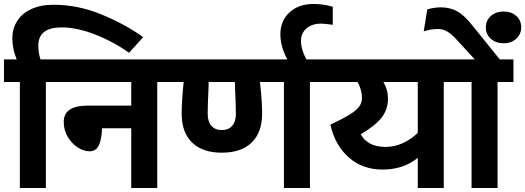

<svg xmlns="http://www.w3.org/2000/svg" viewBox="-30 -947 2645 967"><path d="M281 -534H201V0H70V-534H-10V-648H54Q32 -701 32 -754Q32 -802 56 -840.5Q80 -879 127 -901Q174 -923 240 -923Q362 -923 480.5 -874.5Q599 -826 691 -760L620 -681Q540 -738 448.5 -773.5Q357 -809 280 -809Q163 -809 163 -717Q163 -680 174 -648H281Z M842 -534H762V0H631V-301H484Q482 -246 468 -215.5Q454 -185 421 -185Q391 -185 360.5 -205Q330 -225 310.5 -259Q291 -293 291 -333Q291 -415 411 -415H631V-534H261V-648H842Z M1611 -534H1531V0H1400V-534H1279Q1290 -446 1290 -374Q1290 -280 1237.5 -229Q1185 -178 1087 -178Q990 -178 937.5 -229Q885 -280 885 -374Q885 -438 895 -534H822V-648H1611ZM1087 -292Q1121 -292 1139.5 -313.5Q1158 -335 1158 -374Q1158 -415 1154 -499L1153 -534H1021L1020 -499Q1016 -415 1016 -374Q1016 -335 1034.5 -313.5Q1053 -292 1087 -292Z M1588 -828Q1541 -828 1513.5 -804Q1486 -780 1486 -741Q1486 -694 1519 -638H1423Q1404 -668 1393 -704.5Q1382 -741 1382 -774Q1382 -842 1428 -884.5Q1474 -927 1548 -927Q1599 -927 1646 -913V-822Q1606 -828 1588 -828Z M2285 -534H2205V0H2074V-152Q2002 -93 1897 -93Q1795 -93 1726 -154.5Q1657 -216 1634 -319Q1699 -350 1732.5 -371Q1766 -392 1779.5 -411Q1793 -430 1793 -454Q1793 -494 1771 -534H1591V-648H2285ZM1912 -207Q1957 -207 1999.5 -226.5Q2042 -246 2074 -278V-534H1901Q1924 -496 1924 -450Q1924 -397 1893 -356Q1862 -315 1787 -271Q1801 -242 1833 -224.5Q1865 -207 1912 -207Z M2556 -534H2476V0H2345V-534H2265V-648H2361L2271 -746Q2245 -775 2223 -788Q2201 -801 2175 -801Q2143 -801 2104 -789L2122 -900Q2158 -910 2191 -910Q2235 -910 2271 -891Q2307 -872 2349 -819L2487 -648H2556Z M2417 -809Q2417 -844 2442 -866.5Q2467 -889 2506 -889Q2545 -889 2570 -867Q2595 -845 2595 -809Q2595 -775 2570 -752Q2545 -729 2506 -729Q2468 -729 2442.5 -751.5Q2417 -774 2417 -809Z"/></svg>

Font: Madhuban SemiBold
Style: Regular
Weight: 600
Designer: jaikishan Patel
Foundry: MagicType
Version: Version 1.000